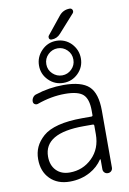

<svg xmlns="http://www.w3.org/2000/svg" viewBox="-103 -1036 728 1085"><g transform="rotate(-10 261.0 -493.5)"><path d="M346.7 -687.5Q346.7 -720.7 323.7 -743.2Q300.8 -765.6 269.5 -765.6Q238.3 -765.6 214.8 -743.2Q191.4 -720.7 191.4 -687.5Q191.4 -655.3 214.8 -632.8Q238.3 -610.4 269.5 -610.4Q300.8 -610.4 323.7 -632.8Q346.7 -655.3 346.7 -687.5ZM354.5 -773.4Q389.6 -736.3 389.6 -687Q389.6 -637.7 354.5 -602.5Q319.3 -567.4 269.5 -567.4Q219.7 -567.4 184.6 -602.5Q149.4 -637.7 149.4 -687Q149.4 -736.3 184.6 -772.5Q219.7 -808.6 269.5 -808.6Q319.3 -808.6 354.5 -773.4ZM398.4 -298.8Q398.4 -306.6 390.6 -306.6H338.9Q110.4 -306.6 110.4 -171.9Q110.4 -122.1 139.2 -92.3Q168 -62.5 216.8 -62.5Q292 -62.5 345.2 -114.7Q398.4 -167 398.4 -250ZM390.6 -352.5Q398.4 -352.5 398.4 -359.4V-385.7Q398.4 -452.1 369.6 -478.5Q340.8 -504.9 265.6 -504.9Q186.5 -504.9 105.5 -475.6Q95.7 -472.7 87.4 -478Q79.1 -483.4 79.1 -494.1Q79.1 -505.9 86.4 -516.6Q93.8 -527.3 105.5 -530.3Q182.6 -555.7 265.6 -555.7Q369.1 -555.7 412.1 -515.1Q455.1 -474.6 455.1 -375V-48.8Q455.1 -37.1 447.3 -29.3Q439.5 -21.5 427.7 -21.5Q416 -21.5 408.2 -29.3Q400.4 -37.1 400.4 -48.8V-103.5Q400.4 -105.5 398.9 -106Q397.5 -106.4 396.5 -105.5Q370.1 -65.4 326.2 -41Q273.4 -11.7 208 -11.7Q137.7 -11.7 95.2 -54.2Q52.7 -96.7 52.7 -167Q52.7 -205.1 66.9 -236.3Q81.1 -267.6 112.3 -295.4Q143.6 -323.2 200.7 -337.9Q257.8 -352.5 338.9 -352.5ZM296.9 -843.8Q276.4 -820.3 245.1 -820.3Q235.4 -820.3 231.4 -829.1Q230.5 -832 230.5 -835.9Q230.5 -840.8 233.4 -844.7L314.5 -945.3Q337.9 -974.6 376 -974.6Q386.7 -974.6 391.6 -963.9Q392.6 -960 392.6 -957Q392.6 -951.2 388.7 -946.3Z"/></g></svg>

Font: Gen Jyuu Gothic Light
Style: Regular
Weight: 200
Designer: [Source Han Sans]
Ryoko NISHIZUKA  (kana & ideographs); Paul D. Hunt (Latin, Greek & Cyrillic); Wenlong ZHANG  (bopomofo
Version: Version 1.002.20150607